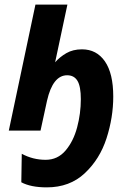

<svg xmlns="http://www.w3.org/2000/svg" viewBox="-20 -564 575 829"><path d="M72 223 74 100Q122 126 177 126Q229 126 263 86Q297 46 313 -14Q329 -74 329 -136Q329 -191 314.5 -215Q300 -239 270 -239Q208 -239 183 -129L155 0H18L133 -544H271L218 -295Q238 -318 266.5 -334.5Q295 -351 334 -351Q397 -351 433 -299Q469 -247 469 -147Q469 -57 440 33Q411 123 346 184Q281 245 182 245Q113 245 72 223Z"/></svg>

Font: Noto Sans Display
Style: Bold Italic
Weight: 700
Italic angle: -12°
Designer: Monotype Design team
Foundry: Monotype Imaging Inc.
Version: Version 1.000